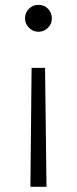

<svg xmlns="http://www.w3.org/2000/svg" viewBox="-20 -542 308 768"><path d="M166 205.1H101.6L106.4 -270.5H160.2ZM187.5 -467.8Q187.5 -446.3 171.6 -430.7Q155.8 -415 133.8 -415Q111.8 -415 95.9 -430.9Q80.1 -446.8 80.1 -468.8Q80.1 -491.2 95.9 -507.1Q111.8 -522.9 133.8 -522.5Q156.2 -522.9 171.9 -507.1Q187.5 -491.2 187.5 -467.8Z"/></svg>

Font: Reddit Sans Fudge Light
Style: Regular
Weight: 300
Designer: Stephen Hutchings
Foundry: Reddit
Version: Version 1.013